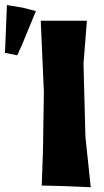

<svg xmlns="http://www.w3.org/2000/svg" viewBox="-26 -746 421 776"><path d="M2 -725.6 -2 -627 -5.9 -532.2 43.9 -522.5 66.4 -573.2 119.1 -701.2 66.4 -714.8ZM138.7 -662.1 151.4 -373 147.5 -129.9 142.6 3.9 227.5 5.9 340.8 10.7 319.3 -192.4 311.5 -488.3 325.2 -662.1H206.1Z"/></svg>

Font: MaokenAssortedSans-TC
Style: Regular
Weight: 500
Version: Version 0.83